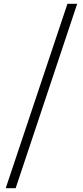

<svg xmlns="http://www.w3.org/2000/svg" viewBox="-20 -808 434 1005"><path d="M384 -788 62 177H10L333 -788Z"/></svg>

Font: 寒蝉端黑体 Light
Style: Regular
Weight: 300
Designer: ChillDuanSans {Warren2060}; 
Source Han Sans {Ryoko NISHIZUKA 西塚涼子 (kana, bopomofo & ideographs); Paul D. Hunt (Latin, G
Foundry: ChillType&Adobe
Version: Version 1.300;Glyphs 3.3 (3306)